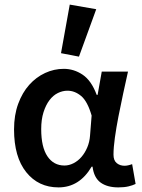

<svg xmlns="http://www.w3.org/2000/svg" viewBox="-20 -802 618 834"><path d="M234 12Q147 12 94 -54Q41 -120 41 -240Q41 -302 59 -351Q77 -400 107 -433.5Q137 -467 176 -485Q215 -503 257 -503Q301 -503 339 -477.5Q377 -452 400 -390H404L422 -491H536Q526 -446 515 -395.5Q504 -345 494.5 -296Q485 -247 479 -204Q473 -161 473 -130Q473 -105 487 -93.5Q501 -82 521 -82Q535 -82 554 -89L569 -3Q557 3 538.5 7.5Q520 12 494 12Q446 12 417 -9Q388 -30 382 -78H378Q325 12 234 12ZM260 -83Q280 -83 299.5 -93Q319 -103 334 -120.5Q349 -138 359 -161.5Q369 -185 371 -212L378 -300Q360 -362 332.5 -385Q305 -408 273 -408Q252 -408 231.5 -398Q211 -388 195 -367Q179 -346 169 -314.5Q159 -283 159 -241Q159 -163 186 -123Q213 -83 260 -83ZM245 -571 283 -782 398 -762 323 -556Z"/></svg>

Font: Giro Semibold
Style: Regular
Weight: 600
Designer: Paul D. Hunt
Foundry: Adobe Systems Incorporated
Version: Version 1.000;PS 1.0;hotconv 1.0.88;makeotf.lib2.5.647800